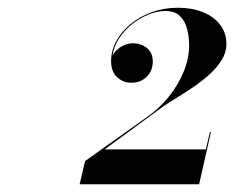

<svg xmlns="http://www.w3.org/2000/svg" viewBox="-20 -933 605 496"><path d="M494.4 -457H185.7L199.8 -517L359.7 -630.7Q391.5 -652.6 415.9 -683Q440.4 -713.5 454.5 -747.8Q468.6 -782.2 468.6 -815.8Q468.6 -838 463.3 -858.4Q458.1 -878.8 444.7 -891.7Q431.4 -904.6 407.4 -904.6Q386.7 -904.6 364 -895.6Q341.4 -886.6 321.4 -870.7Q301.5 -854.8 287.7 -833.8Q273.9 -812.8 270.6 -788.5Q276.6 -802 291.7 -811.6Q306.9 -821.2 323.4 -821.2Q344.7 -821.2 359.7 -808.9Q374.7 -796.6 374.7 -774.1Q374.7 -750.4 358.9 -734.8Q343.2 -719.2 319.5 -719.2Q298.2 -719.2 282.6 -733.6Q267 -748 267 -775Q267 -801.4 280 -826Q293.1 -850.6 316.6 -870.2Q340.2 -889.9 371.7 -901.4Q403.2 -913 439.5 -913Q475.8 -913 504.1 -901.6Q532.5 -890.2 548.7 -869.2Q564.9 -848.2 564.9 -818.8Q564.9 -797.8 552.9 -778.3Q540.9 -758.8 521.5 -741.2Q502.2 -723.7 480 -708.5Q457.8 -693.4 437.1 -680.8Q416.4 -668.2 402 -658.3L250.2 -547H511.8L522.3 -592H525Z"/></svg>

Font: Bodoni* 36pt
Style: Bold Italic
Weight: 700
Italic angle: -13°
Version: Version 2.3